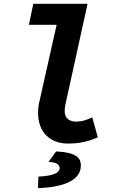

<svg xmlns="http://www.w3.org/2000/svg" viewBox="-20 -720 640 979"><path d="M325.7 12C380.9 12 427.8 3.2 478.8 -20L450.4 -121.6C417.5 -106.5 397.5 -99.9 367.6 -99.9C335.2 -99.9 309.8 -115.8 309.8 -152.9C309.8 -168.6 311.8 -180 314.1 -189.6L426.4 -700.5H149.7L127.3 -593.7H268.8L181.8 -206.4C176.1 -183.5 174.1 -162.9 174.1 -144C174.1 -45 237 12 325.7 12ZM173.6 239C299.1 235.5 392.4 201.5 392.4 124C392.4 85.8 369.8 57.1 265.8 52.2L227.6 105.8C270.9 106.4 284.1 121.8 284.1 136.9C284.1 160.8 253.6 176.8 175.8 180.5L173.6 239Z"/></svg>

Font: Source Code Variable
Style: Italic
Weight: 400
Italic angle: -11°
Monospace: yes
Designer: Paul D. Hunt, Teo Tuominen
Foundry: Adobe Systems Incorporated
Version: Version 1.005;PS 1.0;hotconv 16.6.54;makeotf.lib2.5.65590